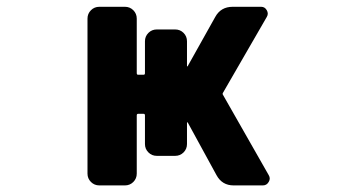

<svg xmlns="http://www.w3.org/2000/svg" viewBox="-20 -569 1040 571"><path d="M674.8 -17.6Q640.6 -17.6 624 -47.9L538.1 -205.1Q538.1 -205.1 537.1 -205.1Q536.1 -205.1 536.1 -204.1V-140.6Q536.1 -126 525.9 -115.7Q515.6 -105.5 501 -105.5H446.3Q431.6 -105.5 421.4 -115.7Q411.1 -126 411.1 -140.6V-225.6Q411.1 -230.5 407.2 -230.5H390.6Q386.7 -230.5 386.7 -225.6V-52.7Q386.7 -38.1 376.5 -27.8Q366.2 -17.6 351.6 -17.6H275.4Q260.7 -17.6 250.5 -27.8Q240.2 -38.1 240.2 -52.7V-513.7Q240.2 -528.3 250.5 -538.6Q260.7 -548.8 275.4 -548.8H351.6Q366.2 -548.8 376.5 -538.6Q386.7 -528.3 386.7 -513.7V-351.6Q386.7 -346.7 390.6 -346.7H407.2Q411.1 -346.7 411.1 -351.6V-446.3Q411.1 -460.9 421.4 -471.2Q431.6 -481.4 446.3 -481.4H501Q515.6 -481.4 525.9 -471.2Q536.1 -460.9 536.1 -446.3V-372.1Q536.1 -372.1 537.1 -371.6Q538.1 -371.1 538.1 -372.1L620.1 -518.6Q636.7 -548.8 671.9 -548.8H756.8Q767.6 -548.8 773.4 -538.6Q779.3 -528.3 773.4 -518.6L643.6 -293.9Q640.6 -290 643.6 -286.1L779.3 -47.9Q782.2 -43 782.2 -38.1Q782.2 -33.2 779.3 -28.3Q773.4 -17.6 761.7 -17.6Z"/></svg>

Font: Rounded-L Mgen+ 1m bold
Style: Bold
Weight: 700
Designer: [Source Han Sans]
Ryoko NISHIZUKA  (kana & ideographs); Paul D. Hunt (Latin, Greek & Cyrillic); Wenlong ZHANG  (bopomofo
Version: Version 1.059.20150602